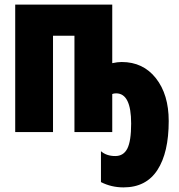

<svg xmlns="http://www.w3.org/2000/svg" viewBox="-20 -573 776 833"><path d="M46 -553V0H210V-418H303V0H467V-165Q473 -168 484 -168Q549 -168 549 -37Q549 39 532.5 71.5Q516 104 480 104Q442 104 418 83V217Q463 240 516 240Q614 240 663 164.5Q712 89 712 -48Q712 -163 656.5 -233.5Q601 -304 508 -304Q490 -304 467 -299V-553Z"/></svg>

Font: Noto Sans Display Condensed Black
Style: Regular
Weight: 900
Width: 3
Designer: Monotype Design team
Foundry: Monotype Imaging Inc.
Version: 1.000